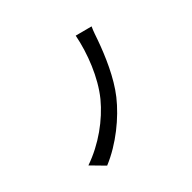

<svg xmlns="http://www.w3.org/2000/svg" viewBox="-159 -1024 1317 1317"><g transform="rotate(-45 500.0 -365.5)"><path d="M816 -725 694 -757C666 -613 600 -445 506 -329C415 -219 279 -119 126 -66L216 26C364 -35 505 -151 593 -262C676 -367 739 -515 779 -627C789 -655 801 -694 816 -725Z"/></g></svg>

Font: Noto Sans CJK JP Medium
Style: Regular
Weight: 500
Designer: Ryoko NISHIZUKA (kana & ideographs); Paul D. Hunt (Latin, Greek & Cyrillic); Wenlong ZHANG (bopomofo); Sandoll Communica
Foundry: Adobe Systems Incorporated
Version: Version 1.004;PS 1.004;hotconv 1.0.82;makeotf.lib2.5.63406